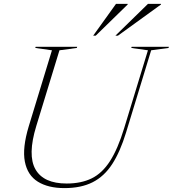

<svg xmlns="http://www.w3.org/2000/svg" viewBox="-20 -955 886 985"><path d="M166 -308Q120.5 -159 162 -86.2Q203.5 -13.5 322 -13.5Q396.5 -13.5 450.5 -40Q504.5 -66.5 544.5 -128.8Q584.5 -191 617 -297.5L739 -697L653.5 -709L655.5 -715H846.5L844.5 -709L755.5 -697L626.5 -274.5Q596.5 -176.5 555.8 -113.5Q515 -50.5 455.5 -20.2Q396 10 310.5 10Q227 10 174 -23Q121 -56 107.5 -126Q94 -196 127.5 -307L246.5 -697L161 -709L163 -715H376L374 -709L285 -697ZM572 -772 739 -935H806V-932L585 -772ZM458 -772 575 -935H635V-932L471 -772Z"/></svg>

Font: Newsreader 72pt ExtraLight
Style: Italic
Weight: 275
Italic angle: -17°
Designer: Hugues Gentile
Foundry: Production Type
Version: Version 1.003; ttfautohint (v1.8.3)